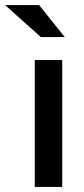

<svg xmlns="http://www.w3.org/2000/svg" viewBox="-73 -742 332 762"><path d="M0 0ZM174 -504V0H65V-504ZM82 -722 184 -595H89L-53 -722Z"/></svg>

Font: Rosa Sans Medium
Style: Regular
Weight: 500
Designer: Pentagram / MCKL
Foundry: Pentagram / MCKL
Version: Version 1.005;September 16, 2019;FontCreator 11.5.0.2425 64-